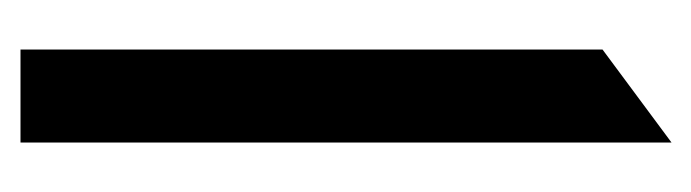

<svg xmlns="http://www.w3.org/2000/svg" viewBox="-270 -422 691 192"><g transform="rotate(90 76.0 -325.5)"><path d="M29 0H122V-651L29 -582Z"/></g></svg>

Font: Charger Sport
Style: BdExt
Weight: 700
Designer: Jasper
Foundry: Cannot Into Space Fonts
Version: Version 1.1